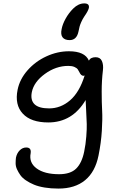

<svg xmlns="http://www.w3.org/2000/svg" viewBox="-20 -877 689 1134"><path d="M391.1 -640.1Q362.3 -640.1 349.6 -656.5Q336.9 -672.9 344.2 -706.1Q349.6 -734.4 367.7 -767.1Q385.7 -799.8 412.1 -826.2Q442.9 -856.9 478 -856.9Q509.3 -856.9 504.9 -830.1Q500.5 -811.5 478 -779.8Q466.8 -762.7 459.7 -746.3Q452.6 -730 450.2 -720.5Q447.8 -710.9 443.8 -691.9Q433.6 -640.1 391.1 -640.1ZM325.2 236.8Q281.2 236.8 244.1 230.7Q207 224.6 180.7 213.6Q154.3 202.6 133.1 188.2Q111.8 173.8 100.1 157.2Q88.4 140.6 80.3 122.8Q72.3 105 72.3 87.6Q72.3 70.3 74.2 54.2Q79.6 27.8 96.4 11Q113.3 -5.9 134.8 -5.9Q166 -5.9 161.1 27.8Q149.9 83.5 196.3 117.7Q242.7 151.9 329.1 151.9Q396 151.9 429.7 118.9Q463.4 85.9 477.1 19Q486.3 -25.4 489.7 -71.3Q493.2 -117.2 492.4 -144.3Q491.7 -171.4 489 -219.7Q486.3 -268.1 485.8 -286.1Q407.2 -153.8 265.1 -153.8Q162.6 -153.8 114.3 -206.1Q65.9 -258.3 84 -347.2Q96.7 -409.7 143.1 -462.2Q189.5 -514.6 254.6 -544.4Q319.8 -574.2 387.2 -574.2Q481.4 -574.2 504.9 -519Q515.1 -539.1 544.9 -539.1Q571.8 -539.1 581.8 -516.8Q591.8 -494.6 587.9 -461.9Q580.6 -401.9 580.6 -336.2Q580.6 -270.5 583.3 -222.9Q585.9 -175.3 581.5 -104.5Q577.1 -33.7 562 41Q542.5 138.2 482.4 187.5Q422.4 236.8 325.2 236.8ZM168 -333Q158.7 -286.1 183.8 -261.5Q209 -236.8 270 -236.8Q338.4 -236.8 393.8 -284.4Q449.2 -332 480 -431.2Q476.1 -429.2 474.1 -429.2Q464.8 -429.2 459 -435.3Q453.1 -441.4 449.2 -450Q445.3 -458.5 439.5 -467Q433.6 -475.6 419.4 -481.7Q405.3 -487.8 383.8 -487.8Q310.1 -487.8 245.1 -440.4Q180.2 -393.1 168 -333Z"/></svg>

Font: Shantell Sans Irregular Bouncy
Style: Italic
Weight: 400
Italic angle: -11.31°
Designer: Stephen Nixon, Anya Danilova, Shantell Martin
Foundry: Arrow Type
Version: Version 1.006;[9816181b4]